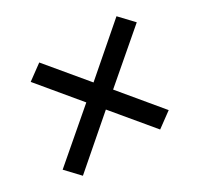

<svg xmlns="http://www.w3.org/2000/svg" viewBox="-100 -677 701 674"><g transform="rotate(-30 250.0 -340.0)"><path d="M59 -127 8 -181 198 -344 65 -504 125 -548 255 -392 441 -553 492 -499 302 -336 435 -176 375 -132 245 -288Z"/></g></svg>

Font: Iosevka Curly Oblique
Style: Regular
Weight: 400
Italic angle: -9°
Monospace: yes
Designer: Belleve Invis
Foundry: Belleve Invis
Version: Version 11.1.0; ttfautohint (v1.8.3)